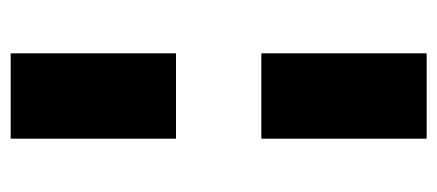

<svg xmlns="http://www.w3.org/2000/svg" viewBox="-250 -490 820 360"><g transform="rotate(-90 160.0 -310.0)"><path d="M240 -390H80V-700H240ZM240 80H80V-230H240Z"/></g></svg>

Font: Goli Bold
Style: Regular
Weight: 700
Designer: jaikishan Patel
Foundry: MagicType
Version: Version 1.000